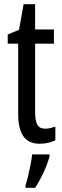

<svg xmlns="http://www.w3.org/2000/svg" viewBox="-20 -744 299 919"><path d="M197 -128Q209 -128 221 -131Q233 -134 245 -138V-72Q229 -65 211 -60.5Q193 -56 170 -56Q117 -56 92 -91.5Q67 -127 67 -199V-535H17V-579L71 -601L93 -724H148V-603H238V-535H148V-209Q148 -169 158 -148.5Q168 -128 197 -128ZM217 5Q207 42 187.5 83.5Q168 125 148 155H102V144Q108 126 114.5 98.5Q121 71 126.5 43Q132 15 134 -5H217Z"/></svg>

Font: Noto Sans Malayalam UI ExtraCondensed
Style: Regular
Weight: 400
Width: 2
Designer: Jelle Bosma - Monotype Design Team
Foundry: Monotype Imaging Inc.
Version: Version 2.104; ttfautohint (v1.8.4.7-5d5b)